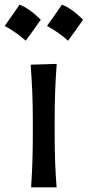

<svg xmlns="http://www.w3.org/2000/svg" viewBox="-50 -804 376 824"><path d="M83.5 0Q87.4 -58.1 89.1 -112.3Q90.8 -166.5 90.8 -231.9V-284.7Q90.8 -356 88.4 -412.4Q85.9 -468.8 81.5 -526.4L193.4 -529.8Q189 -470.7 186.8 -414.1Q184.6 -357.4 184.6 -284.7V-231.9Q184.6 -166.5 186.5 -112.3Q188.5 -58.1 192.9 0ZM215.8 -784Q257.7 -767.9 306.5 -719.5Q291 -697 275.1 -674.7Q259.3 -652.4 242.1 -629.3Q201.3 -665.8 151.9 -692.7Q168.5 -716.3 184.1 -738.3Q199.7 -760.3 215.8 -784ZM34.1 -784Q76 -767.9 124.9 -719.5Q109.3 -697 93.5 -674.7Q77.6 -652.4 60.4 -629.3Q19.6 -665.8 -29.8 -692.7Q-13.1 -716.3 2.4 -738.3Q18 -760.3 34.1 -784Z"/></svg>

Font: Pinar-DS2-FD Medium
Style: Regular
Weight: 500
Designer: Amin Abedi
Version: Version 3.000